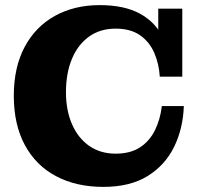

<svg xmlns="http://www.w3.org/2000/svg" viewBox="-20 -716 781 751"><path d="M384 15Q278 15 199 -27Q120 -69 77 -149Q34 -229 34 -341Q34 -453 76.5 -532.5Q119 -612 195 -654Q271 -696 370 -696Q466 -696 527.5 -662.5Q589 -629 619 -566Q649 -503 649 -416H605Q602 -466 583.5 -509Q565 -552 528 -578Q491 -604 432 -604Q372 -604 328.5 -573Q285 -542 261.5 -486Q238 -430 238 -355Q238 -284 262 -229.5Q286 -175 329.5 -145Q373 -115 432 -115Q490 -115 527.5 -139.5Q565 -164 586 -206.5Q607 -249 613 -301H699Q696 -213 661 -141.5Q626 -70 557.5 -27.5Q489 15 384 15ZM649 -416 599 -529V-682H693V-416Z"/></svg>

Font: Montagu Slab 144pt
Style: Bold
Weight: 700
Designer: Florian Karsten
Foundry: Florian Karsten
Version: Version 1.000